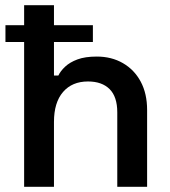

<svg xmlns="http://www.w3.org/2000/svg" viewBox="-20 -720 655 740"><path d="M73 0V-700H188V-429H205Q213 -446 231 -463Q249 -480 278.5 -491Q308 -502 353 -502Q410 -502 454 -476.5Q498 -451 522.5 -405Q547 -359 547 -296V0H432V-287Q432 -347 402.5 -376.5Q373 -406 319 -406Q258 -406 223 -365.5Q188 -325 188 -250V0ZM1 -558V-623H338V-558Z"/></svg>

Font: Space Grotesk Light SemiBold
Style: Regular
Weight: 600
Version: Version 2.000